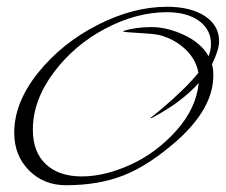

<svg xmlns="http://www.w3.org/2000/svg" viewBox="-20 -472 667 567"><path d="M627 -350Q627 -325 606 -282Q610 -270 610 -249Q610 -152 502 -56Q420 16 346 45.5Q272 75 175 75Q109 75 65.5 31Q22 -13 22 -80Q22 -169 92 -256.5Q162 -344 267.5 -398Q373 -452 473 -452Q543 -452 585 -424.5Q627 -397 627 -350ZM603 -342Q603 -385 567.5 -410.5Q532 -436 473 -436Q383 -436 291 -387.5Q199 -339 138 -257Q77 -175 77 -89Q77 -23 115.5 13Q154 49 221.5 49Q289 49 365 14.5Q441 -20 500 -85.5Q559 -151 567 -227Q516 -170 431 -125Q427 -123 425.5 -123Q424 -123 424 -124Q424 -123 452 -146Q528 -210 566 -257Q559 -296 528.5 -325.5Q498 -355 453 -368Q436 -372 391.5 -374.5Q347 -377 343 -379L346 -381Q381 -392 427.5 -392Q474 -392 524 -368.5Q574 -345 596 -306Q603 -324 603 -342Z"/></svg>

Font: Qwigley
Style: Regular
Weight: 400
Designer: Robert E. Leuschke
Foundry: Robert E. Leuschke
Version: Version 1.003